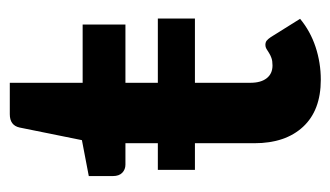

<svg xmlns="http://www.w3.org/2000/svg" viewBox="-162 -509 678 394"><g transform="rotate(-90 177.0 -312.0)"><path d="M25.4 -327.1H80.1V-393.6H36.1Q26.4 -393.6 19.5 -400.1Q12.7 -406.7 12.7 -419.4V-468.8L86.4 -482.9L112.3 -610.8Q116.7 -630.9 139.6 -630.9H204.1V-481.4H323.7V-393.6H204.1V-327.1H335.9V-251H204.1V-137.2Q204.1 -115.7 213.4 -103.8Q222.7 -91.8 239.7 -91.8Q249 -91.8 255.1 -94Q261.2 -96.2 265.6 -99.1Q270 -102.1 273.7 -104.2Q277.3 -106.4 281.7 -106.4Q287.1 -106.4 290.5 -103.8Q293.9 -101.1 297.9 -95.2L335.4 -35.2Q310.1 -14.2 277.6 -3.4Q245.1 7.3 210.4 7.3Q147.5 7.3 113.8 -29.1Q80.1 -65.4 80.1 -128.9V-251H25.4Z"/></g></svg>

Font: Carlito
Style: Bold
Weight: 700
Designer: Lukasz Dziedzic
Foundry: tyPoland Lukasz Dziedzic
Version: Version 1.104